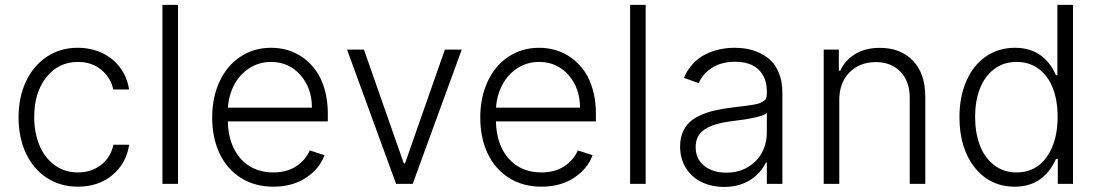

<svg xmlns="http://www.w3.org/2000/svg" viewBox="-20 -747 4476 780"><path d="M296.5 11.4Q224.4 11.4 169.4 -25Q114.3 -61.4 84.9 -125.4Q55.4 -189.3 55.4 -270.2Q55.4 -351.6 85.4 -415.8Q115.4 -480.1 170.3 -516.5Q225.1 -552.9 295.5 -552.9Q349.4 -552.9 394.4 -531.8Q439.3 -510.7 468 -472.1Q496.8 -433.6 504.3 -383.5H440.3Q429.7 -431.8 391.3 -463.6Q353 -495.4 296.5 -495.4Q218 -495.4 168.5 -433.4Q119 -371.4 119 -272.4Q119 -206.3 141 -155Q163 -103.7 203.5 -75.1Q244 -46.5 296.5 -46.5Q351.2 -46.5 390.4 -76.9Q429.7 -107.2 440.7 -159.1H504.6Q493.6 -83.8 437 -36.2Q380.3 11.4 296.5 11.4Z M703.1 -727.3V0H639.9V-727.3Z M1090.6 11.4Q1015.3 11.4 958.6 -24.3Q902 -60 872 -123.6Q842 -187.1 842 -269.5Q842 -351.2 872 -415.8Q902 -480.5 956.7 -516.7Q1011.4 -552.9 1081 -552.9Q1117.2 -552.9 1150.6 -542.8Q1183.9 -532.7 1213.4 -511Q1242.9 -489.3 1264.7 -458.3Q1286.6 -427.2 1299.2 -382.8Q1311.8 -338.4 1311.8 -285.2V-253.9H905.5Q907.7 -159.1 957.4 -102.8Q1007.1 -46.5 1090.6 -46.5Q1145.6 -46.5 1183.4 -71.6Q1221.2 -96.6 1238.3 -136L1298.3 -116.5Q1278.4 -61.8 1223.5 -25.2Q1168.7 11.4 1090.6 11.4ZM905.9 -309.7H1247.2Q1247.2 -389.2 1200.3 -442.3Q1153.4 -495.4 1081 -495.4Q1032.3 -495.4 993.1 -470Q953.8 -444.6 931.6 -402.7Q909.4 -360.8 905.9 -309.7Z M1855.8 -545.5 1656.6 0H1589.1L1389.9 -545.5H1458.5L1620.4 -83.5H1625.4L1787.3 -545.5Z M2179.7 11.4Q2104.4 11.4 2047.8 -24.3Q1991.1 -60 1961.1 -123.6Q1931.1 -187.1 1931.1 -269.5Q1931.1 -351.2 1961.1 -415.8Q1991.1 -480.5 2045.8 -516.7Q2100.5 -552.9 2170.1 -552.9Q2206.3 -552.9 2239.7 -542.8Q2273.1 -532.7 2302.6 -511Q2332 -489.3 2353.9 -458.3Q2375.7 -427.2 2388.3 -382.8Q2400.9 -338.4 2400.9 -285.2V-253.9H1994.7Q1996.8 -159.1 2046.5 -102.8Q2096.2 -46.5 2179.7 -46.5Q2234.7 -46.5 2272.5 -71.6Q2310.4 -96.6 2327.4 -136L2387.4 -116.5Q2367.5 -61.8 2312.7 -25.2Q2257.8 11.4 2179.7 11.4ZM1995 -309.7H2336.3Q2336.3 -389.2 2289.4 -442.3Q2242.5 -495.4 2170.1 -495.4Q2121.4 -495.4 2082.2 -470Q2043 -444.6 2020.8 -402.7Q1998.6 -360.8 1995 -309.7Z M2603 -727.3V0H2539.8V-727.3Z M2922.2 12.4Q2872.2 12.4 2831.9 -6.6Q2791.5 -25.6 2767.2 -63.4Q2742.9 -101.2 2742.9 -152.3Q2742.9 -183.9 2753.2 -208.6Q2763.5 -233.3 2780.9 -250Q2798.3 -266.7 2825.6 -278.9Q2853 -291.2 2883 -298.1Q2913 -305 2952.4 -310Q2962.7 -311.4 2981.9 -313.6Q3005.3 -316.4 3016.2 -317.8Q3027 -319.2 3043.1 -322.1Q3059.3 -324.9 3066.4 -327.9Q3073.5 -331 3081.5 -335.9Q3089.5 -340.9 3092.3 -347.7Q3095.2 -354.4 3095.2 -363.3V-376.1Q3095.2 -432.5 3061.6 -464.3Q3028.1 -496.1 2966.6 -496.1Q2910.9 -496.1 2872.7 -471.6Q2834.5 -447.1 2818.5 -409.1L2758.5 -430.8Q2772 -463.1 2794.4 -487.2Q2816.8 -511.4 2844.5 -525.4Q2872.2 -539.4 2902.2 -546.2Q2932.2 -552.9 2964.8 -552.9Q2991.8 -552.9 3017.2 -548.1Q3042.6 -543.3 3068.9 -530.5Q3095.2 -517.8 3114.5 -498Q3133.9 -478.3 3146.1 -445.5Q3158.4 -412.6 3158.4 -370.4V0H3095.2V-86.3H3091.3Q3082.4 -67.1 3067.8 -50.2Q3053.3 -33.4 3032.7 -19Q3012.1 -4.6 2983.5 3.9Q2954.9 12.4 2922.2 12.4ZM2930.8 -45.5Q2979.8 -45.5 3017.8 -67.8Q3055.8 -90.2 3075.5 -127.1Q3095.2 -164.1 3095.2 -209.2V-288Q3076 -269.2 2952.4 -254.6Q2879.3 -245.7 2842.7 -221.4Q2806.1 -197.1 2806.1 -149.5Q2806.1 -101.2 2840.9 -73.3Q2875.7 -45.5 2930.8 -45.5Z M3389.6 -340.9V0H3326.3V-545.5H3387.8V-459.9H3393.5Q3413.4 -502.8 3454.5 -527.7Q3495.7 -552.6 3554 -552.6Q3638.5 -552.6 3688.7 -500.5Q3739 -448.5 3739 -353.3V0H3675.8V-349.4Q3675.8 -416.2 3638.3 -455.4Q3600.9 -494.7 3538 -494.7Q3472.3 -494.7 3430.9 -452.9Q3389.6 -411.2 3389.6 -340.9Z M4102.3 11.4Q4001.8 11.4 3939.8 -66.6Q3877.8 -144.5 3877.8 -271.3Q3877.8 -354.4 3906.1 -418.5Q3934.3 -482.6 3985.6 -517.8Q4036.9 -552.9 4103.3 -552.9Q4220.5 -552.9 4269.9 -441.4H4275.6V-727.3H4339.1V0H4277.3V-101.2H4269.9Q4219.1 11.4 4102.3 11.4ZM4109.7 -46.5Q4187.5 -46.5 4232.1 -109Q4276.6 -171.5 4276.6 -272.4Q4276.6 -338.1 4257.5 -388.1Q4238.3 -438.2 4200.1 -466.8Q4161.9 -495.4 4109.7 -495.4Q4056.5 -495.4 4017.9 -465.6Q3979.4 -435.7 3960.4 -385.8Q3941.4 -335.9 3941.4 -272.4Q3941.4 -208.1 3960.4 -157.5Q3979.4 -106.9 4018.1 -76.7Q4056.8 -46.5 4109.7 -46.5Z"/></svg>

Font: Inter Light BETA
Style: Regular
Weight: 300
Designer: Rasmus Andersson
Foundry: rsms
Version: Version 3.011;git-f93a4a705